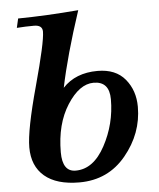

<svg xmlns="http://www.w3.org/2000/svg" viewBox="-55 -838 741 894"><g transform="rotate(-5 315.0 -390.5)"><path d="M280.3 9.8Q173.8 9.8 117.7 -37.8Q61.5 -85.4 61.5 -172.9Q61.5 -253.4 116.7 -454.3Q171.9 -655.3 171.9 -704.6Q171.9 -735.4 132.3 -735.4Q92.8 -735.4 52.2 -732.4L62 -775.4Q193.4 -776.9 344.2 -789.6Q275.9 -583 245.6 -435.5Q305.7 -500 408.7 -500Q493.7 -500 537.6 -446.8Q581.5 -393.6 581.5 -317.4Q581.5 -192.9 498 -91.6Q414.6 9.8 280.3 9.8ZM267.6 -46.4Q350.6 -46.4 405 -147.2Q459.5 -248 459.5 -363.3Q459.5 -446.8 385.7 -446.8Q319.3 -446.8 262.5 -358.2Q205.6 -269.5 205.6 -137.2Q205.6 -46.4 267.6 -46.4Z"/></g></svg>

Font: Munson
Style: Bold Italic
Weight: 700
Italic angle: -12°
Designer: Paul James MIller
Foundry: High-Logic / Made with FontCreator
Version: Version 2.10;May 5, 2019;FontCreator 11.5.0.2430 64-bit